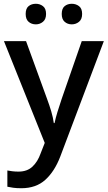

<svg xmlns="http://www.w3.org/2000/svg" viewBox="-20 -757 570 1017"><path d="M1 -539H118L229 -234Q242 -199 251.5 -167Q261 -135 265 -105H269Q274 -130 284.5 -164.5Q295 -199 307 -234L413 -539H530L299 73Q269 151 220 195.5Q171 240 93 240Q68 240 50 237.5Q32 235 19 232V146Q29 148 44.5 150Q60 152 78 152Q124 152 152 125.5Q180 99 195 56L217 0ZM116 -683Q116 -712 131.5 -724.5Q147 -737 170 -737Q191 -737 207.5 -724.5Q224 -712 224 -683Q224 -655 207.5 -641.5Q191 -628 170 -628Q147 -628 131.5 -641.5Q116 -655 116 -683ZM307 -683Q307 -712 322.5 -724.5Q338 -737 360 -737Q382 -737 398.5 -724.5Q415 -712 415 -683Q415 -655 398.5 -641.5Q382 -628 360 -628Q338 -628 322.5 -641.5Q307 -655 307 -683Z"/></svg>

Font: Noto Sans Thaana Medium
Style: Regular
Weight: 500
Designer: David Williams
Foundry: Google Inc.
Version: Version 3.001; ttfautohint (v1.8.4.7-5d5b)